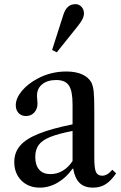

<svg xmlns="http://www.w3.org/2000/svg" viewBox="-20 -870 568 901"><path d="M167 10.5Q113.5 10.5 80.2 -23Q47 -56.5 47 -110Q47 -154 74 -186Q101 -218 161.2 -242.2Q221.5 -266.5 320.5 -286.5V-380Q320.5 -443.5 303.2 -469Q286 -494.5 244 -494.5Q202.5 -494.5 178 -474.5Q153.5 -454.5 153.5 -420.5Q153.5 -411 154.8 -401.8Q156 -392.5 156 -384Q156 -358.5 140.8 -342Q125.5 -325.5 102 -325.5Q80.5 -325.5 67.2 -339.5Q54 -353.5 54 -376Q54 -408.5 82.2 -442.8Q110.5 -477 157 -501.5Q219 -534.5 291.5 -534.5Q335 -534.5 365.2 -521Q395.5 -507.5 409 -482.5Q417 -465.5 419.8 -439.5Q422.5 -413.5 422.5 -352.5V-129Q422.5 -80.5 430.2 -63Q438 -45.5 459.5 -45.5Q484 -45.5 507 -73.5L525 -56.5Q500.5 -21 475.2 -5.2Q450 10.5 416.5 10.5Q376 10.5 353.5 -11.5Q331 -33.5 323.5 -78.5H320.5Q292 -37.5 251.5 -13.5Q211 10.5 167 10.5ZM217 -53Q248 -53 275 -69.2Q302 -85.5 320.5 -114.5V-255.5Q253.5 -242.5 215.2 -227Q177 -211.5 161.2 -189.2Q145.5 -167 145.5 -133.5Q145.5 -95 163.8 -74Q182 -53 217 -53ZM246.5 -624.5 224.5 -635.5 277.5 -801Q284.5 -824 298.2 -837.2Q312 -850.5 334.5 -850.5Q350.5 -850.5 362.2 -838.2Q374 -826 374 -807Q374 -794.5 367 -780.2Q360 -766 343.5 -745.5Z"/></svg>

Font: Libre Caslon Text
Style: Regular
Weight: 400
Designer: Pablo Impallari, Rodrigo Fuenzalida, Katja Schimmel
Foundry: Pablo Impallari, Rodrigo Fuenzalida
Version: Version 2.000